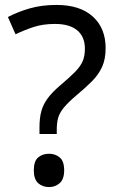

<svg xmlns="http://www.w3.org/2000/svg" viewBox="-20 -744 474 778"><path d="M140 -228Q140 -266 147.5 -293.5Q155 -321 173.5 -346Q192 -371 224 -398Q263 -431 284.5 -453Q306 -475 315 -496Q324 -517 324 -547Q324 -595 293 -621Q262 -647 203 -647Q154 -647 116 -634.5Q78 -622 43 -605L12 -675Q52 -696 100.5 -710Q149 -724 209 -724Q304 -724 356 -677Q408 -630 408 -549Q408 -504 393.5 -472.5Q379 -441 352.5 -414.5Q326 -388 290 -358Q257 -330 239.5 -309Q222 -288 216 -267.5Q210 -247 210 -218V-201H140ZM117 -54Q117 -91 134.5 -106Q152 -121 179 -121Q204 -121 222 -106Q240 -91 240 -54Q240 -18 222 -2Q204 14 179 14Q152 14 134.5 -2Q117 -18 117 -54Z"/></svg>

Font: Noto Sans Symbols
Style: Regular
Weight: 400
Designer: Monotype Design Team
Foundry: Monotype Imaging Inc.
Version: Version 2.002